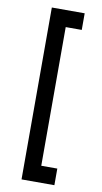

<svg xmlns="http://www.w3.org/2000/svg" viewBox="-99 -845 527 990"><g transform="rotate(10 164.5 -350.0)"><path d="M89 100V-800H261V-713H177V13H261V100Z"/></g></svg>

Font: Figtree Light Medium
Style: Regular
Weight: 500
Version: Version 2.001;gftools[0.9.30]